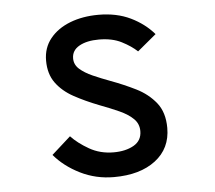

<svg xmlns="http://www.w3.org/2000/svg" viewBox="-44 -570 704 630"><g transform="rotate(-5 308.0 -255.5)"><path d="M307 12Q247.5 12 196.2 -13.5Q145 -39 112 -78L174.5 -134Q197 -110 232.8 -89.5Q268.5 -69 313 -69Q352.5 -69 379.2 -84.2Q406 -99.5 406 -131Q406 -155 389.2 -171.5Q372.5 -188 343.8 -201Q315 -214 279 -227.5Q234 -245 197.5 -265Q161 -285 139.5 -314.5Q118 -344 118 -388Q118 -430 142.2 -460.2Q166.5 -490.5 208.2 -506.8Q250 -523 302 -523Q362 -523 407.5 -501Q453 -479 483.5 -443.5L421.5 -392Q402 -410.5 371.2 -426.2Q340.5 -442 296.5 -442Q256.5 -442 231.8 -428Q207 -414 207 -387.5Q207 -367 223.2 -352.5Q239.5 -338 266 -326.2Q292.5 -314.5 323.5 -303Q365.5 -287.5 404.8 -268Q444 -248.5 469.5 -216.8Q495 -185 495 -133.5Q495 -66 444 -27Q393 12 307 12Z"/></g></svg>

Font: Overpass Mono Medium
Style: Regular
Weight: 500
Monospace: yes
Designer: Delve Withrington, Dave Bailey
Foundry: Delve Fonts LLC
Version: Version 4.000